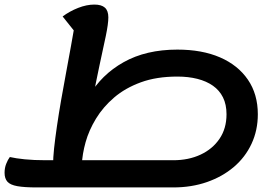

<svg xmlns="http://www.w3.org/2000/svg" viewBox="-38 -795 1212 840"><path d="M123 25Q69 25 38 19.5Q7 14 -5.5 0Q-18 -14 -18 -39Q-18 -60 -11 -78Q-4 -96 5 -108Q31 -102 70.5 -98Q110 -94 162 -94H235L195 -80Q194 -103 198.5 -145Q203 -187 211 -242Q219 -297 229.5 -357.5Q240 -418 251.5 -479Q263 -540 272.5 -593.5Q282 -647 289 -687L311 -629L236 -723Q267 -746 304 -760.5Q341 -775 375 -775Q406 -775 421 -761.5Q436 -748 436 -719Q436 -691 425 -638Q414 -585 397.5 -510Q381 -435 365 -343L351 -374Q405 -468 503 -523Q601 -578 738 -578Q846 -578 924.5 -544Q1003 -510 1046.5 -446.5Q1090 -383 1090 -295Q1090 -225 1062.5 -166Q1035 -107 985 -64.5Q935 -22 867.5 1.5Q800 25 720 25ZM320 -74 286 -94H720Q787 -94 839.5 -118.5Q892 -143 922.5 -188Q953 -233 953 -295Q953 -338 937.5 -369Q922 -400 893.5 -420Q865 -440 825.5 -450Q786 -460 738 -460Q647 -460 578.5 -435Q510 -410 461.5 -368.5Q413 -327 382 -276Q351 -225 336.5 -173Q322 -121 320 -74Z"/></svg>

Font: Lemonada Medium
Style: Regular
Weight: 500
Designer: Mohamed Gaber (Arabic), Eduardo Tunni (Latin)
Foundry: Kief Type Foundry
Version: Version 4.004; ttfautohint (v1.8.2)